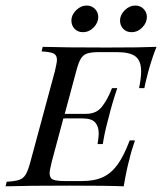

<svg xmlns="http://www.w3.org/2000/svg" viewBox="-47 -655 571 675"><path d="M503.2 -490.3Q487.9 -452.4 474.2 -403.2Q462.1 -356.5 460.5 -345.2H441.9Q449.2 -380.6 449.2 -404Q449.2 -441.1 429.4 -456.5Q409.7 -471.8 362.9 -471.8H304Q275 -471.8 260.5 -467.3Q246 -462.9 237.5 -449.2Q229 -435.5 221 -404.8L180.6 -254.8H255.6Q291.9 -254.8 311.7 -280.2Q331.5 -305.6 346.8 -345.2H365.3Q346 -287.9 336.3 -246.8L331.5 -229Q319.4 -183.1 314.5 -148.4H296Q296.8 -153.2 298.4 -165.3Q300 -177.4 300 -186.3Q300 -210.5 287.5 -224.6Q275 -238.7 242.7 -238.7H175.8L134.7 -85.5Q127.4 -54.8 127.4 -46.8Q127.4 -29 139.1 -23.8Q150.8 -18.5 182.3 -18.5H241.1Q285.5 -18.5 314.9 -32.3Q344.4 -46 366.5 -76.6Q388.7 -107.3 408.9 -161.3H427.4Q412.9 -118.5 408.1 -95.2Q399.2 -65.3 387.9 0Q331.5 -2.4 198.4 -2.4Q49.2 -2.4 -27.4 0L-23.4 -16.1Q5.6 -17.7 20.2 -22.6Q34.7 -27.4 43.1 -41.1Q51.6 -54.8 59.7 -85.5L146 -404.8Q153.2 -435.5 153.2 -444.4Q153.2 -461.3 141.5 -466.9Q129.8 -472.6 99.2 -474.2L103.2 -490.3Q179 -487.9 328.2 -487.9Q450 -487.9 503.2 -490.3ZM258.1 -635.5Q275 -635.5 286.7 -623.8Q298.4 -612.1 298.4 -595.2Q298.4 -575 282.3 -558.5Q266.1 -541.9 244.4 -541.9Q226.6 -541.9 215.3 -553.6Q204 -565.3 204 -583.1Q204 -602.4 220.6 -619Q237.1 -635.5 258.1 -635.5ZM429 -635.5Q446 -635.5 457.7 -623.8Q469.4 -612.1 469.4 -595.2Q469.4 -575 453.2 -558.5Q437.1 -541.9 415.3 -541.9Q397.6 -541.9 386.3 -553.6Q375 -565.3 375 -583.1Q375 -602.4 391.5 -619Q408.1 -635.5 429 -635.5Z"/></svg>

Font: Playfair Display SC
Style: Italic
Weight: 400
Italic angle: -14°
Designer: Claus Eggers Sørensen
Foundry: Claus Eggers Sørensen
Version: Version 1.202; ttfautohint (v1.6)